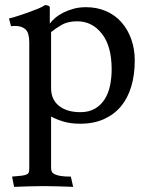

<svg xmlns="http://www.w3.org/2000/svg" viewBox="-20 -470 583 748"><path d="M179 -127Q179 -82 210 -57.5Q241 -33 293 -33Q327 -33 350.5 -47Q374 -61 388.5 -84.5Q403 -108 409 -138Q415 -168 415 -200Q415 -290 377 -338.5Q339 -387 281 -387Q244 -387 220 -373Q196 -359 179 -345ZM94 -305Q94 -342 79.5 -355.5Q65 -369 38 -369Q34 -369 30.5 -368.5Q27 -368 23 -368L15 -398Q28 -401 48.5 -407.5Q69 -414 90 -421.5Q111 -429 129 -436.5Q147 -444 155 -450Q172 -450 174 -442V-378Q182 -389 195.5 -400.5Q209 -412 227 -421Q245 -430 267 -436Q289 -442 315 -442Q358 -442 393.5 -426.5Q429 -411 453.5 -383Q478 -355 491.5 -317Q505 -279 505 -234Q505 -179 491.5 -133.5Q478 -88 451.5 -56Q425 -24 385 -6Q345 12 293 12Q255 12 227 3.5Q199 -5 179 -16V184Q179 192 181.5 198Q184 204 192.5 208.5Q201 213 216 215.5Q231 218 256 218L265 258Q236 257 207 256Q178 255 149 255Q121 255 92.5 256Q64 257 35 258L27 218Q51 216 64 214.5Q77 213 84 209.5Q91 206 92.5 200.5Q94 195 94 184Z"/></svg>

Font: Lusitana
Style: Regular
Weight: 400
Designer: Ana Paula Megda
Foundry: Ana Paula Megda
Version: Version 1.000; ttfautohint (v1.1) -l 8 -r 50 -G 200 -x 14 -D